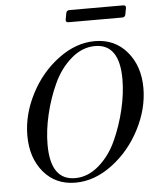

<svg xmlns="http://www.w3.org/2000/svg" viewBox="-58 -914 789 973"><g transform="rotate(-5 336.0 -428.0)"><path d="M322 -804Q306 -804 309 -820L315 -852Q318 -865 332 -865H605Q621 -865 618 -849L612 -817Q609 -804 595 -804ZM287 9Q186 9 125 -63.5Q64 -136 64 -249Q64 -356 117.5 -460Q171 -564 260.5 -630.5Q350 -697 446 -697Q547 -697 609 -624Q671 -551 671 -439Q671 -334 617.5 -230Q564 -126 474 -58.5Q384 9 287 9ZM287 -14Q352 -14 408 -62.5Q464 -111 497.5 -185Q531 -259 550 -340Q569 -421 569 -493Q569 -672 445 -672Q380 -672 324 -624Q268 -576 234 -502.5Q200 -429 181 -348Q162 -267 162 -195Q162 -14 287 -14Z"/></g></svg>

Font: HK Venetian
Style: Italic
Weight: 400
Italic angle: -12°
Version: Version 1.000;PS 001.000;hotconv 1.0.88;makeotf.lib2.5.64775